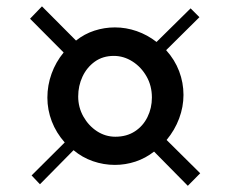

<svg xmlns="http://www.w3.org/2000/svg" viewBox="-20 -688 744 620"><path d="M189 -228Q161.5 -259 147.2 -296.2Q133 -333.5 133 -372.5Q133 -412.5 146.5 -450Q160 -487.5 185.5 -518.5L77 -627.5L115.5 -667.5L225.5 -557Q252.5 -578.5 284.8 -589Q317 -599.5 351 -599.5Q387 -599.5 421.5 -587.5Q456 -575.5 485.5 -552.5L595.5 -661L624 -632.5L516.5 -526Q544.5 -495 558.5 -458Q572.5 -421 572.5 -381.5Q572.5 -343 558.5 -305.5Q544.5 -268 518 -236L626.5 -128.5L586.5 -88L477.5 -198.5Q450 -177 417.5 -166.2Q385 -155.5 351 -155.5Q314.5 -155.5 280 -167.5Q245.5 -179.5 217.5 -203L109 -93L82 -121.5ZM352.5 -246.5Q389 -246.5 415.5 -263.8Q442 -281 456.2 -310Q470.5 -339 470.5 -373Q470.5 -411 453.2 -441.2Q436 -471.5 407.8 -489.5Q379.5 -507.5 347.5 -507.5Q312 -507.5 286.2 -489Q260.5 -470.5 246.5 -440.8Q232.5 -411 232.5 -376.5Q232.5 -341.5 249.2 -311.8Q266 -282 293.2 -264.2Q320.5 -246.5 352.5 -246.5Z"/></svg>

Font: Merriweather 144pt
Style: Bold
Weight: 700
Version: Version 2.100